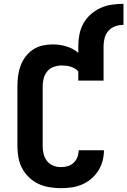

<svg xmlns="http://www.w3.org/2000/svg" viewBox="-20 -975 665 1003"><path d="M298 8Q268 8 238 3Q208 -2 181 -14.5Q154 -27 132 -48Q110 -69 96 -95Q82 -121 76.5 -151Q71 -181 71 -210V-525Q71 -552 74.5 -579Q78 -606 87.5 -631.5Q97 -657 113.5 -679Q130 -701 152.5 -716Q175 -731 202 -737Q229 -743 256 -743Q292 -743 327 -732.5Q362 -722 389 -699V-735Q389 -766 395 -796Q401 -826 416 -853Q431 -880 454.5 -900.5Q478 -921 505.5 -933.5Q533 -946 563.5 -950.5Q594 -955 625 -955V-845Q603 -845 582.5 -838Q562 -831 547.5 -815Q533 -799 527 -778Q521 -757 521 -735V-554H389V-602Q381 -611 371 -617Q361 -623 349.5 -626.5Q338 -630 326.5 -631.5Q315 -633 303 -633Q282 -633 261.5 -626Q241 -619 227.5 -603Q214 -587 208.5 -566.5Q203 -546 203 -525V-210Q203 -190 208 -170Q213 -150 225.5 -134Q238 -118 257.5 -110Q277 -102 298 -102Q316 -102 333.5 -107Q351 -112 364.5 -124.5Q378 -137 384.5 -154.5Q391 -172 391 -190Q391 -190 391 -190Q391 -190 391 -190Q391 -190 391 -190Q391 -190 391 -190H523Q523 -190 523 -190Q523 -190 523 -190Q523 -161 515.5 -133.5Q508 -106 493 -82.5Q478 -59 456 -40.5Q434 -22 408 -11Q382 0 354 4Q326 8 298 8Z"/></svg>

Font: Iosevka Curly XBdEx
Style: Regular
Weight: 800
Width: 7
Monospace: yes
Designer: Belleve Invis
Foundry: Belleve Invis
Version: Version 11.1.0; ttfautohint (v1.8.3)